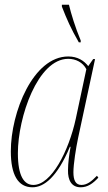

<svg xmlns="http://www.w3.org/2000/svg" viewBox="-20 -786 460 816"><path d="M315 -606H323V-614C300 -669 282 -728 273 -766H243V-758C264 -704 281 -665 315 -606ZM118 10C167 10 223 -33 277 -162H280C274 -131 269 -91 269 -63C268 -20 284 10 323 10C352 10 375 -6 398 -31L392 -39C368 -14 349 0 326 0C302 0 292 -19 292 -54C292 -88 303 -158 312 -200L384 -535H376L355 -505C337 -528 310 -546 270 -546C121 -546 26 -309 26 -143C26 -44 56 10 118 10ZM122 0C83 0 56 -36 56 -135C56 -287 140 -536 270 -536C302 -536 332 -521 347 -492L302 -281C272 -143 198 0 122 0Z"/></svg>

Font: Noto Serif Display Condensed Thin
Style: Italic
Weight: 100
Width: 3
Italic angle: -12°
Designer: Monotype Design Team
Foundry: Monotype Imaging Inc.
Version: Version 2.009